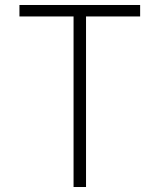

<svg xmlns="http://www.w3.org/2000/svg" viewBox="-20 -750 640 770"><path d="M275 0V-684H58V-730H542V-684H325V0Z"/></svg>

Font: M PLUS Code Latin Expanded Light
Style: Regular
Weight: 300
Width: 7
Designer: Coji Morishita
Foundry: UNDERFOREST DESIGN
Version: Version 1.002; ttfautohint (v1.8.3)